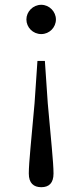

<svg xmlns="http://www.w3.org/2000/svg" viewBox="-20 -553 343 800"><path d="M152 -533C117 -533 90 -504 90 -472C90 -439 117 -411 152 -411C186 -411 213 -439 213 -472C213 -504 186 -533 152 -533ZM152 227C184 227 203 210 203 170C203 124 192 26 179 -123L167 -299H136L124 -123C111 26 100 124 100 170C100 210 120 227 152 227Z"/></svg>

Font: Noto Serif CJK JP
Style: Regular
Weight: 400
Designer: Ryoko NISHIZUKA 西塚涼子 (kana & ideographs); Frank Grießhammer (Latin, Greek & Cyrillic); Wenlong ZHANG 张文龙 (bopomofo); San
Foundry: Adobe Systems Incorporated
Version: Version 1.000;PS 1;hotconv 16.6.53;makeotf.lib2.5.65590